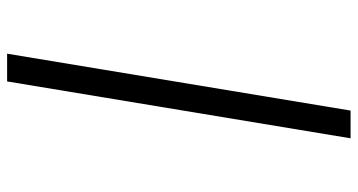

<svg xmlns="http://www.w3.org/2000/svg" viewBox="-253 -610 1006 540"><g transform="rotate(-90 250.0 -340.0)"><path d="M131 143 291 -823H369L209 143Z"/></g></svg>

Font: Iosevka Curly
Style: Italic
Weight: 400
Italic angle: -9°
Monospace: yes
Designer: Belleve Invis
Foundry: Belleve Invis
Version: Version 22.1.2; ttfautohint (v1.8.4)